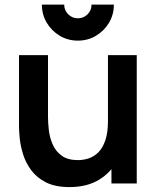

<svg xmlns="http://www.w3.org/2000/svg" viewBox="-20 -772 666 808"><path d="M307.8 -601Q265.8 -601 231.5 -621.5Q197.2 -642 176.7 -676.3Q156.2 -710.6 156.2 -752.5H250.2Q250.2 -728.7 267.1 -711.8Q283.9 -695 307.8 -695Q331.8 -695 348.5 -711.8Q365.2 -728.7 365.2 -752.5H459.2Q459.2 -710.6 438.8 -676.3Q418.3 -642 384 -621.5Q349.7 -601 307.8 -601ZM272.3 15.3Q212.6 15.3 173.5 -4.5Q134.5 -24.3 111.5 -55.5Q88.5 -86.6 77.5 -121.6Q66.5 -156.7 63.2 -188Q60 -219.2 60 -238.5V-540H182V-279.8Q182 -254.8 185.6 -223.8Q189.2 -192.8 201.8 -164Q214.4 -135.2 239.7 -116.7Q264.9 -98.2 308.2 -98.2Q331 -98.2 353.5 -105.6Q375.9 -113.1 394.1 -131.2Q412.2 -149.3 423.3 -181.5Q434.3 -213.6 434.3 -262.5L505.8 -231.8Q505.8 -163.1 479.1 -107Q452.3 -50.8 400.4 -17.8Q348.5 15.3 272.3 15.3ZM449 0V-167.5H434.3V-540H555.5V0Z"/></svg>

Font: Manrope ExtraLight
Style: Regular
Weight: 200
Designer: Mikhail Sharanda
Foundry: Mikhail Sharanda
Version: Version 4.505